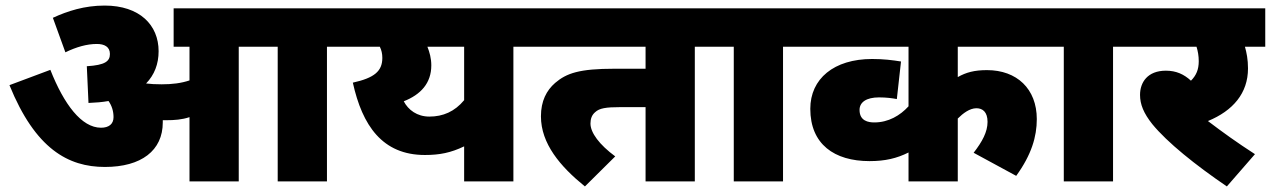

<svg xmlns="http://www.w3.org/2000/svg" viewBox="-20 -652 4567 690"><path d="M565 -212C565 -215 565 -218 565 -220C569 -220 574 -220 578 -220C607 -220 634 -222 661 -231V0H838V-484H978V0H1155V-484H1240V-622H604V-484H661V-363C631 -353 599 -349 561 -349C539 -349 521 -350 505 -352C535 -383 550 -422 550 -468C550 -562 482 -632 356 -632C283 -632 222 -612 170 -588L215 -464C254 -483 292 -494 328 -494C355 -494 375 -484 375 -458C375 -432 358 -418 292 -414L298 -282C324 -283 348 -285 370 -289C382 -272 388 -252 388 -231C388 -206 371 -193 343 -193C273 -193 210 -277 161 -401L14 -346C107 -117 225 -52 357 -52C488 -52 565 -111 565 -212Z M1910 -622H1225V-484H1345C1351 -472 1354 -459 1354 -444C1354 -396 1325 -372 1248 -355C1282 -201 1354 -95 1507 -95C1560 -95 1600 -103 1648 -126V0H1825V-484H1910ZM1431 -288C1492 -312 1530 -353 1530 -417C1530 -442 1524 -464 1516 -484H1648V-292C1614 -251 1572 -233 1523 -233C1479 -233 1447 -257 1431 -288Z M2477 -484H2562V-622H1895V-484H2300V-405H2188C2062 -405 2016 -389 1975 -354C1944 -327 1924 -289 1924 -234C1924 -136 1993 -54 2082 18L2191 -90C2134 -132 2102 -175 2102 -208C2102 -225 2107 -239 2119 -249C2134 -263 2157 -267 2210 -267H2300V0H2477Z M2794 -484H2879V-622H2547V-484H2617V0H2794Z M3748 -484V-622H2864V-484H3245V-270C3215 -237 3173 -212 3122 -212C3101 -212 3069 -217 3069 -257C3069 -285 3094 -302 3139 -302C3166 -302 3187 -299 3203 -296L3218 -431C3187 -436 3155 -440 3114 -440C2977 -440 2892 -369 2892 -261C2892 -134 2978 -73 3105 -73C3161 -73 3203 -83 3245 -104V0H3422V-226C3441 -245 3465 -263 3489 -263C3511 -263 3529 -250 3529 -214C3529 -178 3510 -143 3479 -103L3632 -20C3687 -96 3706 -161 3706 -224C3706 -333 3634 -400 3527 -400C3482 -400 3452 -392 3422 -375V-484Z M3980 -484H4065V-622H3733V-484H3803V0H3980Z M4490 -98C4425 -140 4375 -176 4321 -217C4411 -254 4465 -317 4465 -406C4465 -438 4460 -463 4454 -484H4527V-622H4050V-484H4280C4285 -468 4288 -451 4288 -432C4288 -402 4279 -381 4260 -362C4235 -385 4207 -398 4170 -398C4104 -398 4077 -356 4077 -311C4077 -277 4090 -245 4121 -206C4175 -140 4276 -59 4389 18Z"/></svg>

Font: Noto Sans Black
Style: Italic
Weight: 900
Italic angle: -12°
Designer: Monotype Design Team
Foundry: Monotype Imaging Inc.
Version: Version 2.013